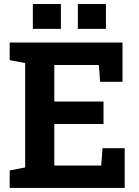

<svg xmlns="http://www.w3.org/2000/svg" viewBox="-20 -919 679 939"><path d="M27.3 0V-85.4L103 -100.1V-610.4L27.3 -625V-710.9H579.1V-519H469.7L463.4 -601.1H245.6V-422.4H486.3V-312.5H245.6V-109.4H475.1L481.4 -194.3H589.8V0ZM360.8 -777.8V-899.4H498V-777.8ZM140.6 -777.8V-899.4H277.8V-777.8Z"/></svg>

Font: Roboto Slab LO
Style: Bold
Weight: 700
Designer: Google
Version: Version 2.000